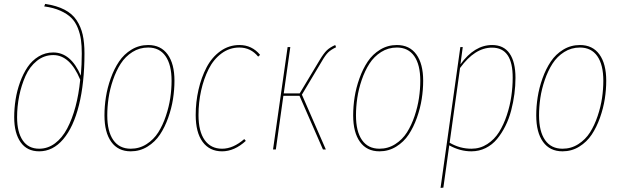

<svg xmlns="http://www.w3.org/2000/svg" viewBox="-20 -756 3139 971"><path d="M178.2 9.3Q116.7 9.3 84.2 -36.9Q51.8 -83 51.8 -163.1Q51.8 -207.5 58.8 -252.4Q65.9 -297.4 81.5 -340.6Q97.2 -383.8 119.6 -417Q142.1 -450.2 175.5 -470.5Q209 -490.7 249 -490.7Q338.4 -490.7 388.7 -373.5Q393.6 -430.7 393.6 -484.9Q393.6 -524.9 389.4 -554.9Q385.3 -585 373.3 -615Q361.3 -645 340.8 -665.5Q320.3 -686 285.6 -701.7Q251 -717.3 203.6 -723.6L208.5 -736.3Q267.1 -727.5 306.4 -707Q345.7 -686.5 367.4 -653.6Q389.2 -620.6 398.2 -580.6Q407.2 -540.5 407.2 -485.4Q407.2 -336.4 379.4 -224.6Q351.6 -112.8 299.6 -51.8Q247.6 9.3 178.2 9.3ZM178.2 -3.9Q221.7 -3.9 258.1 -31Q294.4 -58.1 319.8 -106.2Q345.2 -154.3 361.8 -216.6Q378.4 -278.8 385.7 -353Q334 -477.5 249.5 -477.5Q203.1 -477.5 166.5 -448.2Q129.9 -418.9 108.9 -371.6Q87.9 -324.2 77.1 -270.8Q66.4 -217.3 66.4 -163.1Q66.4 -87.9 95 -45.9Q123.5 -3.9 178.2 -3.9Z M641.1 9.3Q577.1 9.3 542.7 -38.6Q508.3 -86.4 508.3 -172.4Q508.3 -217.8 515.6 -264.9Q522.9 -312 540 -359.9Q557.1 -407.7 582 -444.8Q606.9 -481.9 645 -505.1Q683.1 -528.3 729.5 -528.3Q793.5 -528.3 827.9 -480.7Q862.3 -433.1 862.3 -347.7Q862.3 -302.7 855 -255.6Q847.7 -208.5 830.6 -160.4Q813.5 -112.3 788.8 -75.2Q764.2 -38.1 725.8 -14.4Q687.5 9.3 641.1 9.3ZM641.1 -3.9Q685.1 -3.9 721.2 -27.1Q757.3 -50.3 780.3 -86.4Q803.2 -122.6 818.8 -169.2Q834.5 -215.8 841.1 -260.5Q847.7 -305.2 847.7 -347.7Q847.7 -428.7 817.1 -472.2Q786.6 -515.6 729.5 -515.6Q685.5 -515.6 649.7 -492.9Q613.8 -470.2 590.6 -434.1Q567.4 -397.9 551.5 -351.6Q535.6 -305.2 529.1 -260.3Q522.5 -215.3 522.5 -172.4Q522.5 -91.3 553 -47.6Q583.5 -3.9 641.1 -3.9Z M1190.9 -528.3Q1254.4 -528.3 1295.4 -478.5L1285.6 -469.7Q1248 -515.6 1190.4 -515.6Q1140.6 -515.6 1100.3 -485.8Q1060.1 -456.1 1035.2 -406.7Q1010.3 -357.4 997.1 -297.6Q983.9 -237.8 983.9 -174.3Q983.9 -91.3 1015.1 -47.6Q1046.4 -3.9 1103 -3.9Q1159.2 -3.9 1215.3 -52.7L1223.1 -43.5Q1165.5 9.3 1103 9.3Q1040 9.3 1004.9 -38.3Q969.7 -85.9 969.7 -174.3Q969.7 -240.2 983.9 -302.2Q998 -364.3 1024.7 -415.3Q1051.3 -466.3 1094.5 -497.3Q1137.7 -528.3 1190.9 -528.3Z M1675.3 -528.3 1679.7 -517.1Q1653.8 -504.9 1639.4 -490.7Q1625 -476.6 1606 -443.4L1506.8 -277.3L1627.9 0H1613.3L1494.6 -271.5H1413.1L1375 0H1360.8L1434.6 -518.1H1448.2L1415 -283.7H1495.6L1597.2 -453.1Q1617.2 -486.3 1632.6 -501.2Q1647.9 -516.1 1675.3 -528.3Z M1898.9 9.3Q1835 9.3 1800.5 -38.6Q1766.1 -86.4 1766.1 -172.4Q1766.1 -217.8 1773.4 -264.9Q1780.8 -312 1797.9 -359.9Q1814.9 -407.7 1839.8 -444.8Q1864.7 -481.9 1902.8 -505.1Q1940.9 -528.3 1987.3 -528.3Q2051.3 -528.3 2085.7 -480.7Q2120.1 -433.1 2120.1 -347.7Q2120.1 -302.7 2112.8 -255.6Q2105.5 -208.5 2088.4 -160.4Q2071.3 -112.3 2046.6 -75.2Q2022 -38.1 1983.6 -14.4Q1945.3 9.3 1898.9 9.3ZM1898.9 -3.9Q1942.9 -3.9 1979 -27.1Q2015.1 -50.3 2038.1 -86.4Q2061 -122.6 2076.7 -169.2Q2092.3 -215.8 2098.9 -260.5Q2105.5 -305.2 2105.5 -347.7Q2105.5 -428.7 2075 -472.2Q2044.4 -515.6 1987.3 -515.6Q1943.4 -515.6 1907.5 -492.9Q1871.6 -470.2 1848.4 -434.1Q1825.2 -397.9 1809.3 -351.6Q1793.5 -305.2 1786.9 -260.3Q1780.3 -215.3 1780.3 -172.4Q1780.3 -91.3 1810.8 -47.6Q1841.3 -3.9 1898.9 -3.9Z M2208 194.3 2308.1 -518.1H2320.3L2308.6 -430.7Q2379.4 -528.3 2468.8 -528.3Q2527.3 -528.3 2557.1 -485.6Q2586.9 -442.9 2586.9 -362.3Q2586.9 -322.3 2581.5 -281Q2576.2 -239.7 2565.2 -197.5Q2554.2 -155.3 2535.9 -118.7Q2517.6 -82 2493.7 -53Q2469.7 -23.9 2436.3 -7.3Q2402.8 9.3 2363.8 9.3Q2306.2 9.3 2252 -21L2222.2 192.9ZM2364.3 -3.9Q2408.2 -3.9 2444.3 -27.3Q2480.5 -50.8 2503.9 -88.1Q2527.3 -125.5 2543.2 -173.6Q2559.1 -221.7 2565.9 -269Q2572.8 -316.4 2572.8 -362.3Q2573.7 -515.1 2468.3 -515.1Q2381.3 -515.1 2306.6 -412.1L2253.9 -34.2Q2305.2 -3.9 2364.3 -3.9Z M2824.7 9.3Q2760.7 9.3 2726.3 -38.6Q2691.9 -86.4 2691.9 -172.4Q2691.9 -217.8 2699.2 -264.9Q2706.5 -312 2723.6 -359.9Q2740.7 -407.7 2765.6 -444.8Q2790.5 -481.9 2828.6 -505.1Q2866.7 -528.3 2913.1 -528.3Q2977.1 -528.3 3011.5 -480.7Q3045.9 -433.1 3045.9 -347.7Q3045.9 -302.7 3038.6 -255.6Q3031.2 -208.5 3014.2 -160.4Q2997.1 -112.3 2972.4 -75.2Q2947.8 -38.1 2909.4 -14.4Q2871.1 9.3 2824.7 9.3ZM2824.7 -3.9Q2868.7 -3.9 2904.8 -27.1Q2940.9 -50.3 2963.9 -86.4Q2986.8 -122.6 3002.4 -169.2Q3018.1 -215.8 3024.7 -260.5Q3031.2 -305.2 3031.2 -347.7Q3031.2 -428.7 3000.7 -472.2Q2970.2 -515.6 2913.1 -515.6Q2869.1 -515.6 2833.3 -492.9Q2797.4 -470.2 2774.2 -434.1Q2751 -397.9 2735.1 -351.6Q2719.2 -305.2 2712.6 -260.3Q2706.1 -215.3 2706.1 -172.4Q2706.1 -91.3 2736.6 -47.6Q2767.1 -3.9 2824.7 -3.9Z"/></svg>

Font: Fira Sans Compressed Hair
Style: Italic
Weight: 100
Width: 3
Italic angle: -8°
Designer: Carrois Corporate & Edenspiekermann AG
Foundry: Carrois Corporate GbR & Edenspiekermann AG
Version: Version 4.203;PS 004.203;hotconv 1.0.88;makeotf.lib2.5.64775